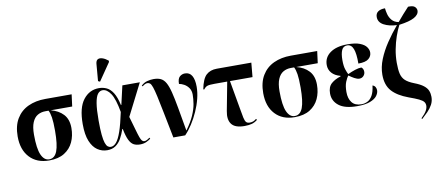

<svg xmlns="http://www.w3.org/2000/svg" viewBox="-84 -1148 3911 1711"><g transform="rotate(-10 1871.0 -292.5)"><path d="M279 10Q167 10 102.5 -59.5Q38 -129 38 -249Q38 -345 76.5 -409Q115 -473 183 -504.5Q251 -536 338 -536H577L563 -428H368Q438 -411 480.5 -365.5Q523 -320 523 -241Q523 -171 497 -114.5Q471 -58 417 -24Q363 10 279 10ZM280 0Q330 0 352.5 -58Q375 -116 375 -242Q375 -321 368.5 -362.5Q362 -404 349 -428H320Q281 -428 250 -410Q219 -392 201.5 -350.5Q184 -309 184 -240Q184 -113 209.5 -56.5Q235 0 280 0Z M804 10Q756 10 716 -17Q676 -44 652 -102.5Q628 -161 628 -257Q628 -405 683.5 -476.5Q739 -548 825 -548Q862 -548 894.5 -533Q927 -518 952 -478.5Q977 -439 993 -366H997L1036 -536H1194L1048 -248Q1070 -173 1083 -126.5Q1096 -80 1105 -55.5Q1114 -31 1123 -21.5Q1132 -12 1144 -12Q1155 -12 1168 -19Q1181 -26 1192 -35L1198 -25Q1183 -13 1158.5 -1.5Q1134 10 1100 10Q1067 10 1043.5 -2.5Q1020 -15 1002.5 -50.5Q985 -86 972 -153H968Q952 -106 931.5 -69.5Q911 -33 880 -11.5Q849 10 804 10ZM840 -14Q867 -14 890.5 -41.5Q914 -69 936 -132.5Q958 -196 981 -305Q960 -425 927 -474.5Q894 -524 854 -524Q828 -524 810 -500.5Q792 -477 782.5 -420.5Q773 -364 773 -264Q773 -184 778 -134.5Q783 -85 792 -59Q801 -33 813.5 -23.5Q826 -14 840 -14ZM846 -603 829 -611 842 -766Q845 -795 861.5 -803.5Q878 -812 903 -804Q928 -796 955 -774V-762Z M1403 0Q1375 -141 1356.5 -235Q1338 -329 1325.5 -385.5Q1313 -442 1303 -470.5Q1293 -499 1283 -508Q1273 -517 1259 -517Q1249 -517 1238 -512.5Q1227 -508 1213 -496L1206 -503Q1230 -527 1260.5 -535Q1291 -543 1319 -543Q1358 -543 1384 -530.5Q1410 -518 1428 -486.5Q1446 -455 1460.5 -398Q1475 -341 1490.5 -253.5Q1506 -166 1528 -40Q1576 -106 1600 -161Q1624 -216 1631.5 -262Q1639 -308 1639 -346Q1639 -382 1622 -406.5Q1605 -431 1580.5 -444.5Q1556 -458 1535 -461Q1535 -508 1555.5 -526Q1576 -544 1603 -544Q1645 -544 1665.5 -509Q1686 -474 1686 -409Q1686 -359 1672 -302.5Q1658 -246 1633 -190Q1608 -134 1576.5 -85Q1545 -36 1510 0Z M2046 10Q1961 10 1929.5 -31.5Q1898 -73 1913 -149L1962 -407H1848Q1801 -407 1782.5 -401Q1764 -395 1748 -373L1740 -376Q1758 -469 1794.5 -502.5Q1831 -536 1890 -536H2203L2191 -407H1987L2032 -151Q2041 -96 2047.5 -66Q2054 -36 2064.5 -24Q2075 -12 2098 -12Q2117 -12 2131.5 -18.5Q2146 -25 2157 -35L2164 -25Q2141 -6 2114 2Q2087 10 2046 10Z M2501 10Q2389 10 2324.5 -59.5Q2260 -129 2260 -249Q2260 -345 2298.5 -409Q2337 -473 2405 -504.5Q2473 -536 2560 -536H2799L2785 -428H2590Q2660 -411 2702.5 -365.5Q2745 -320 2745 -241Q2745 -171 2719 -114.5Q2693 -58 2639 -24Q2585 10 2501 10ZM2502 0Q2552 0 2574.5 -58Q2597 -116 2597 -242Q2597 -321 2590.5 -362.5Q2584 -404 2571 -428H2542Q2503 -428 2472 -410Q2441 -392 2423.5 -350.5Q2406 -309 2406 -240Q2406 -113 2431.5 -56.5Q2457 0 2502 0Z M3066 10Q2955 10 2900.5 -32.5Q2846 -75 2846 -143Q2846 -203 2880 -232.5Q2914 -262 2965 -277V-282Q2915 -295 2888 -325.5Q2861 -356 2861 -398Q2861 -467 2918 -507.5Q2975 -548 3074 -548Q3145 -548 3186 -532Q3227 -516 3244.5 -491.5Q3262 -467 3262 -442Q3262 -408 3234.5 -385Q3207 -362 3141 -362Q3142 -452 3125 -495.5Q3108 -539 3070 -539Q3035 -539 3020.5 -507Q3006 -475 3006 -417Q3006 -363 3016.5 -332Q3027 -301 3036 -285Q3069 -301 3103 -312Q3137 -323 3161 -323Q3168 -318 3174 -308Q3180 -298 3180 -281Q3180 -260 3165 -244Q3150 -228 3127 -228Q3108 -228 3082.5 -242Q3057 -256 3035 -273Q3020 -256 3006 -221Q2992 -186 2992 -131Q2992 -71 3020 -35.5Q3048 0 3106 0Q3135 0 3161 -13Q3187 -26 3205.5 -58Q3224 -90 3231 -148Q3249 -142 3256.5 -128Q3264 -114 3264 -99Q3264 -74 3245.5 -49Q3227 -24 3183.5 -7Q3140 10 3066 10Z M3616 223 3610 216Q3646 181 3659 157Q3672 133 3672 112Q3672 92 3661 77.5Q3650 63 3619 48Q3588 33 3529 12Q3431 -24 3382.5 -78.5Q3334 -133 3334 -226Q3334 -295 3362.5 -365.5Q3391 -436 3437.5 -505.5Q3484 -575 3539 -640Q3469 -643 3421.5 -668.5Q3374 -694 3374 -742Q3374 -774 3397 -790Q3420 -806 3460 -806Q3462 -782 3470 -751.5Q3478 -721 3499 -696Q3520 -671 3559 -664Q3585 -696 3612 -726Q3639 -756 3665 -784Q3710 -786 3726 -770.5Q3742 -755 3742 -736Q3742 -700 3698 -675.5Q3654 -651 3561 -639Q3539 -597 3520.5 -543.5Q3502 -490 3490.5 -430Q3479 -370 3479 -309Q3479 -247 3488 -209.5Q3497 -172 3522.5 -148Q3548 -124 3599 -104Q3654 -83 3682.5 -60.5Q3711 -38 3721 -12.5Q3731 13 3731 43Q3731 81 3714 112.5Q3697 144 3670.5 171Q3644 198 3616 223Z"/></g></svg>

Font: Noto Serif Display SemiCondensed
Style: Bold
Weight: 700
Width: 4
Designer: Monotype Design Team
Foundry: Monotype Imaging Inc.
Version: Version 2.009